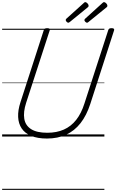

<svg xmlns="http://www.w3.org/2000/svg" viewBox="-20 -1279 1090 1799"><path d="M420 19Q332 19 273 -5.5Q214 -30 183.5 -75Q153 -120 150 -183Q147 -246 172 -322L390 -996Q393 -1006 400 -1010.5Q407 -1015 423 -1015Q437 -1015 443.5 -1010Q450 -1005 446 -995L225 -316Q197 -229 207.5 -166Q218 -103 271.5 -69Q325 -35 423 -35Q511 -35 578.5 -65Q646 -95 694 -156Q742 -217 771 -309L994 -996Q997 -1006 1003.5 -1010.5Q1010 -1015 1026 -1015Q1055 -1015 1049 -995L826 -305Q791 -197 734.5 -125Q678 -53 599.5 -17Q521 19 420 19ZM620 -1066Q613 -1066 604.5 -1074.5Q596 -1083 596 -1090Q596 -1093 596.5 -1096Q597 -1099 601 -1103L764 -1250Q768 -1253 771 -1256Q774 -1259 778 -1259Q785 -1259 792.5 -1253.5Q800 -1248 805 -1240.5Q810 -1233 810 -1226Q810 -1222 809 -1218.5Q808 -1215 803 -1211L634 -1073Q629 -1070 626 -1068Q623 -1066 620 -1066ZM796 -1066Q788 -1066 779.5 -1074.5Q771 -1083 771 -1090Q771 -1093 772 -1096Q773 -1099 777 -1103L939 -1250Q943 -1253 946.5 -1256Q950 -1259 954 -1259Q961 -1259 968.5 -1253.5Q976 -1248 981 -1240.5Q986 -1233 986 -1226Q986 -1222 985 -1218.5Q984 -1215 979 -1211L809 -1073Q805 -1070 802 -1068Q799 -1066 796 -1066ZM0 490H958V500H0ZM0 -20H958V0H0ZM0 -505H958V-500H0ZM0 -1010H958V-1000H0Z"/></svg>

Font: Playwrite AU TAS Guides
Style: Regular
Weight: 400
Designer: Veronika Burian, José Scaglione
Foundry: TypeTogether
Version: Version 1.003